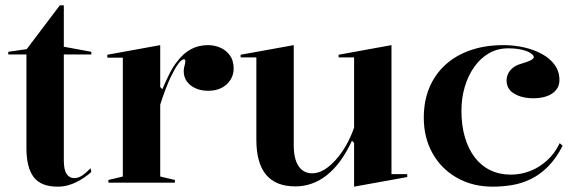

<svg xmlns="http://www.w3.org/2000/svg" viewBox="-20 -684 2168 719"><path d="M196 15Q133 15 106 -21Q79 -57 79 -129V-480H11V-490L80 -500L204 -664H219V-509L322 -490V-480H219V-83Q219 -48 229.5 -32.5Q240 -17 258 -17Q274 -17 289 -27.5Q304 -38 319 -54L322 -40Q311 -30 296.5 -20Q282 -10 266 -2Q250 6 232.5 10.5Q215 15 196 15Z M386 0V-10L440 -23V-468H382V-479L580 -515V-358L588 -350Q602 -383 615.5 -409.5Q629 -436 643 -453Q667 -485 695.5 -500Q724 -515 759 -515Q783 -515 805 -505.5Q827 -496 841 -476.5Q855 -457 855 -427Q855 -404 843 -385Q831 -366 810 -355Q789 -344 759 -344Q733 -344 712 -353.5Q691 -363 679.5 -379.5Q668 -396 668 -417Q668 -425 669.5 -431.5Q671 -438 672.5 -444Q674 -450 674 -455Q674 -462 669 -462Q660 -462 647.5 -445Q635 -428 618 -393Q609 -373 599 -347Q589 -321 580 -292V-23L635 -10V0Z M1086 14Q1013 14 976.5 -29.5Q940 -73 940 -161V-469H881V-479L1080 -515V-141Q1080 -89 1098 -62Q1116 -35 1149 -35Q1178 -35 1207.5 -57.5Q1237 -80 1263 -118.5Q1289 -157 1306 -206V-469H1248V-479L1446 -515V-32H1505V-21L1306 15V-149L1298 -157Q1258 -71 1204.5 -28.5Q1151 14 1086 14Z M1825 15Q1750 15 1691.5 -18Q1633 -51 1600 -109.5Q1567 -168 1567 -243Q1567 -306 1588 -356Q1609 -406 1648 -441.5Q1687 -477 1742 -496Q1797 -515 1865 -515Q1905 -515 1942.5 -506.5Q1980 -498 2010 -481.5Q2040 -465 2057.5 -440.5Q2075 -416 2075 -384Q2075 -362 2062 -346.5Q2049 -331 2027 -323.5Q2005 -316 1977 -316Q1935 -316 1906 -333Q1877 -350 1877 -383Q1877 -405 1892 -422Q1907 -439 1934 -446Q1979 -459 1979 -470Q1979 -477 1967 -485Q1955 -493 1933.5 -498Q1912 -503 1883 -503Q1843 -503 1811 -484.5Q1779 -466 1756 -433.5Q1733 -401 1720.5 -359Q1708 -317 1708 -269Q1708 -214 1721 -170Q1734 -126 1758 -94.5Q1782 -63 1816.5 -46.5Q1851 -30 1893 -30Q1930 -30 1965 -43.5Q2000 -57 2029 -83.5Q2058 -110 2076 -148L2087 -138Q2062 -90 2032 -60Q2002 -30 1968 -13.5Q1934 3 1898 9Q1862 15 1825 15Z"/></svg>

Font: Kalnia Thin Medium
Style: Regular
Weight: 500
Version: Version 1.105